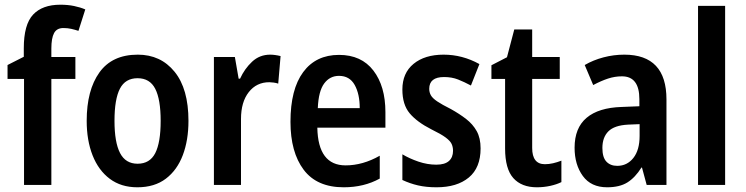

<svg xmlns="http://www.w3.org/2000/svg" viewBox="-20 -836 3165 815"><path d="M300 -501H198V-51H82V-501H12V-560L81 -595V-631Q81 -732 120.5 -774Q160 -816 236 -816Q268 -816 294.5 -810.5Q321 -805 342 -796L313 -705Q298 -710 282.5 -713.5Q267 -717 249 -717Q221 -717 209.5 -695.5Q198 -674 198 -630V-594H300Z M780 -323Q780 -241 756 -177.5Q732 -114 684 -77.5Q636 -41 563 -41Q494 -41 446 -77Q398 -113 373 -176.5Q348 -240 348 -323Q348 -453 402 -528.5Q456 -604 565 -604Q662 -604 721 -531.5Q780 -459 780 -323ZM466 -323Q466 -232 489.5 -186.5Q513 -141 564 -141Q616 -141 639 -186Q662 -231 662 -323Q662 -414 639 -459Q616 -504 564 -504Q512 -504 489 -459.5Q466 -415 466 -323Z M1127 -604Q1136 -604 1147.5 -602.5Q1159 -601 1171 -598L1161 -481Q1153 -484 1141.5 -485.5Q1130 -487 1123 -487Q1069 -487 1036 -445Q1003 -403 1003 -331V-51H888V-594H977L993 -502H999Q1018 -544 1050 -574Q1082 -604 1127 -604Z M1419 -603Q1514 -603 1565 -536.5Q1616 -470 1616 -360V-294H1327Q1330 -134 1447 -134Q1520 -134 1592 -175V-78Q1525 -41 1439 -41Q1325 -41 1269 -115.5Q1213 -190 1213 -319Q1213 -457 1267 -530Q1321 -603 1419 -603ZM1419 -514Q1380 -514 1356 -481.5Q1332 -449 1329 -377H1507Q1507 -437 1485.5 -475.5Q1464 -514 1419 -514Z M2020 -206Q2020 -124 1970 -82.5Q1920 -41 1833 -41Q1789 -41 1754.5 -49Q1720 -57 1688 -72V-181Q1718 -163 1756 -150Q1794 -137 1832 -137Q1868 -137 1885.5 -152.5Q1903 -168 1903 -196Q1903 -212 1897 -225Q1891 -238 1871.5 -252.5Q1852 -267 1811 -287Q1750 -318 1719 -355Q1688 -392 1688 -456Q1688 -526 1735.5 -565Q1783 -604 1863 -604Q1943 -604 2015 -564L1979 -473Q1951 -488 1924.5 -498.5Q1898 -509 1865 -509Q1802 -509 1802 -459Q1802 -444 1809 -431.5Q1816 -419 1836 -405.5Q1856 -392 1894 -373Q1930 -353 1958.5 -331Q1987 -309 2003.5 -279.5Q2020 -250 2020 -206Z M2293 -139Q2310 -139 2327.5 -143Q2345 -147 2363 -154V-63Q2343 -53 2315.5 -47Q2288 -41 2259 -41Q2194 -41 2159 -80Q2124 -119 2124 -206V-501H2066V-559L2132 -593L2163 -711H2239V-594H2356V-501H2239V-208Q2239 -139 2293 -139Z M2630 -604Q2809 -604 2809 -414V-51H2725L2705 -125H2703Q2676 -82 2643 -61.5Q2610 -41 2557 -41Q2489 -41 2454 -89Q2419 -137 2419 -209Q2419 -293 2470 -336Q2521 -379 2619 -382L2694 -385V-415Q2694 -512 2620 -512Q2590 -512 2561 -502.5Q2532 -493 2498 -475L2462 -560Q2498 -581 2541.5 -592.5Q2585 -604 2630 -604ZM2646 -307Q2588 -304 2562.5 -278.5Q2537 -253 2537 -208Q2537 -168 2554 -150Q2571 -132 2600 -132Q2642 -132 2668.5 -165.5Q2695 -199 2695 -259V-309Z M3058 -51H2943V-811H3058Z"/></svg>

Font: Noto Sans Tamil UI Condensed SemiBold
Style: Regular
Weight: 600
Width: 3
Designer: Jelle Bosma - Monotype Design Team
Foundry: Monotype Imaging Inc.
Version: Version 2.004; ttfautohint (v1.8.4.7-5d5b)